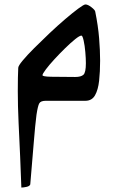

<svg xmlns="http://www.w3.org/2000/svg" viewBox="-20 -453 530 863"><path d="M366 -169Q366 -190 363.5 -219Q361 -248 356 -270.5Q351 -293 346 -293Q338 -293 318 -277Q298 -261 273 -236.5Q248 -212 224.5 -186.5Q201 -161 186 -141Q171 -121 171 -115Q171 -109 208 -108Q245 -107 318 -107Q344 -107 355 -117Q366 -127 366 -169ZM364 0Q357 0 336 0Q315 0 288 0Q261 0 233.5 0Q206 0 186 0Q163 0 156.5 11.5Q150 23 144 63Q138 109 132 185Q126 261 116 376Q113 384 99 387Q85 390 76 390Q74 325 70.5 249.5Q67 174 63.5 98Q60 22 60 -43Q60 -78 60.5 -104Q61 -130 62 -148Q62 -157 82 -181Q102 -205 134 -237Q166 -269 202.5 -303.5Q239 -338 273 -367Q307 -396 332 -414.5Q357 -433 364 -433Q375 -433 391 -420.5Q407 -408 408 -401Q421 -337 425.5 -281.5Q430 -226 430 -180Q430 -131 425.5 -90Q421 -49 407 -24.5Q393 0 364 0Z"/></svg>

Font: Ruwudu Medium
Style: Regular
Weight: 500
Designer: Becca Hirsbrunner Spalinger
Foundry: SIL International
Version: Version 3.000